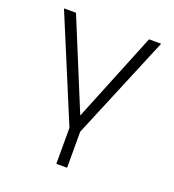

<svg xmlns="http://www.w3.org/2000/svg" viewBox="-123 -596 776 856"><g transform="rotate(20 265.0 -168.5)"><path d="M35 -500H92L266.5 -76L438.5 -500H496L291 -8V163H240V-8Z"/></g></svg>

Font: Overused Grotesk Light
Style: Regular
Weight: 300
Version: Version 0.004